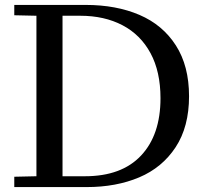

<svg xmlns="http://www.w3.org/2000/svg" viewBox="-20 -760 826 780"><path d="M38 -42 128 -44V-696L38 -698V-740H234V0H38ZM234 -696V-740H328Q452 -740 546.5 -699.5Q641 -659 694.5 -575.5Q748 -492 748 -369Q748 -245 693.5 -162Q639 -79 545.5 -39.5Q452 0 332 0H234V-44H325Q474 -44 553 -128Q632 -212 632 -361Q632 -469 591.5 -544Q551 -619 477.5 -657.5Q404 -696 306 -696Z"/></svg>

Font: Minipax
Style: Regular
Weight: 400
Designer: Raphaël Ronot
Foundry: Velvetyne Type Foundry
Version: Version 1.000